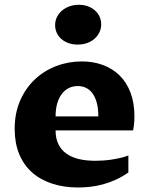

<svg xmlns="http://www.w3.org/2000/svg" viewBox="-20 -789 637 818"><path d="M526.9 -54.2Q500.5 -35.6 472.9 -23.2Q445.3 -10.7 418 -3.4Q390.6 3.9 364.3 6.8Q337.9 9.8 313.5 9.8Q251 9.8 200.7 -7.1Q150.4 -23.9 115.2 -55.7Q80.1 -87.4 61.3 -133.8Q42.5 -180.2 42.5 -239.7Q42.5 -307.1 65.9 -360.6Q89.4 -414.1 128.7 -450.9Q168 -487.8 219.7 -507.6Q271.5 -527.3 328.1 -527.3Q377 -527.3 418.2 -512.2Q459.5 -497.1 489.5 -467.5Q519.5 -438 536.1 -394.3Q552.7 -350.6 552.7 -293.5Q552.7 -274.9 551 -259.3Q549.3 -243.7 546.9 -233.4H216.8Q216.8 -199.2 228.8 -174.8Q240.7 -150.4 262.9 -134.5Q285.2 -118.7 316.4 -111.3Q347.7 -104 386.2 -104Q399.9 -104 416.7 -105Q433.6 -106 451.9 -108.6Q470.2 -111.3 489.3 -115.5Q508.3 -119.6 526.9 -126.5ZM398.9 -293Q398.9 -326.7 392.3 -351.1Q385.7 -375.5 374 -391.4Q362.3 -407.2 346.2 -414.8Q330.1 -422.4 311 -422.4Q290 -422.4 272.7 -413.6Q255.4 -404.8 242.9 -388.2Q230.5 -371.6 223.6 -347.7Q216.8 -323.7 216.8 -293ZM311 -599.1Q289.1 -599.1 271.5 -605.5Q253.9 -611.8 241.2 -623Q228.5 -634.3 221.7 -649.4Q214.8 -664.6 214.8 -682.1Q214.8 -700.2 222.4 -715.8Q230 -731.4 243.4 -743.2Q256.8 -754.9 275.4 -761.7Q293.9 -768.6 315.9 -768.6Q337.4 -768.6 355 -762Q372.6 -755.4 385 -744.1Q397.5 -732.9 404.3 -717.8Q411.1 -702.6 411.1 -685.1Q411.1 -667 403.6 -651.4Q396 -635.7 382.8 -624Q369.6 -612.3 351.3 -605.7Q333 -599.1 311 -599.1Z"/></svg>

Font: Proza Libre
Style: Bold
Weight: 700
Designer: Jasper de Waard
Foundry: Jasper de Waard
Version: Version 1.000; ttfautohint (v1.4.1.8-43bc)